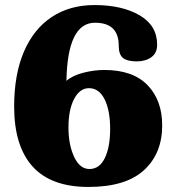

<svg xmlns="http://www.w3.org/2000/svg" viewBox="-20 -730 700 760"><path d="M36 -308Q36 -435 74.5 -525Q113 -615 184.5 -662.5Q256 -710 354 -710Q463 -710 532.5 -669.5Q602 -629 602 -553Q602 -520 579 -503.5Q556 -487 521 -487Q484 -487 467 -500.5Q450 -514 450 -549Q450 -640 356 -640Q247 -640 243 -410Q267 -431 309.5 -442Q352 -453 393 -453Q506 -453 564 -393Q622 -333 622 -234Q622 -122 549.5 -56Q477 10 330 10Q182 10 109 -71Q36 -152 36 -308ZM416 -220Q416 -293 394 -337Q372 -381 332 -381Q296 -381 273.5 -338.5Q251 -296 251 -225Q251 -157 273.5 -109Q296 -61 334 -61Q374 -61 395 -104.5Q416 -148 416 -220Z"/></svg>

Font: Taviraj Black
Style: Regular
Weight: 900
Designer: Katatrad Team
Foundry: CadsonDemak
Version: Version 1.001